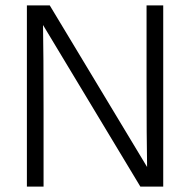

<svg xmlns="http://www.w3.org/2000/svg" viewBox="-20 -694 707 714"><path d="M142 0H80V-674H165L527 -73Q525 -177 525 -388V-674H587V0H502L140 -601Q142 -493 142 -285Z"/></svg>

Font: Hind Jalandhar Light
Style: Regular
Weight: 300
Designer: Namrata Goyal
Foundry: Indian Type Foundry
Version: Version 0.702;PS 1.0;hotconv 1.0.81;makeotf.lib2.5.63406